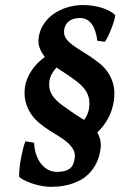

<svg xmlns="http://www.w3.org/2000/svg" viewBox="-20 -723 490 758"><path d="M312 -249.5Q319.3 -259.3 324.5 -270.8Q329.6 -282.2 331.5 -294.9Q335 -319.3 330.3 -337.9Q325.7 -356.4 313 -372.6Q300.3 -388.7 279.5 -404.3Q258.8 -419.9 229.5 -439Q216.3 -446.8 203.1 -456.5Q192.4 -445.3 184.8 -431.4Q177.2 -417.5 175.3 -404.3Q172.4 -382.8 177.2 -366.7Q182.1 -350.6 194.6 -335.9Q207 -321.3 227.3 -306.4Q247.6 -291.5 274.9 -272.9ZM429.7 -326.7Q423.8 -285.2 405.5 -253.2Q387.2 -221.2 363.8 -200.2Q372.1 -186.5 375.7 -170.7Q379.4 -154.8 377 -135.7Q372.1 -101.1 359.4 -76.7Q346.7 -52.2 329.1 -35.4Q311.5 -18.6 291.3 -8.8Q271 1 250.7 6.3Q230.5 11.7 212.6 13.2Q194.8 14.6 182.1 14.6Q168 14.6 151.6 12.2Q135.3 9.8 118.9 5.1Q102.5 0.5 86.7 -6.3Q70.8 -13.2 57.6 -22.5Q55.7 -23.4 55.4 -31Q55.2 -38.6 56.2 -50.5Q57.1 -62.5 59.3 -77.4Q61.5 -92.3 64.7 -107.9Q67.9 -123.5 71.8 -138.4Q75.7 -153.3 80.1 -165L114.7 -159.7Q115.7 -133.8 123 -112.5Q130.4 -91.3 142.3 -76.2Q154.3 -61 170.4 -52.7Q186.5 -44.4 205.6 -44.4Q237.3 -44.4 254.2 -56.4Q271 -68.4 274.9 -97.7Q277.8 -117.2 269.3 -132.6Q260.7 -147.9 245.8 -160.9Q231 -173.8 211.9 -185.3Q192.9 -196.8 174.3 -208.5Q155.3 -220.7 136 -236.6Q116.7 -252.4 102.5 -273.2Q88.4 -293.9 81.3 -320.3Q74.2 -346.7 78.6 -380.4Q81.1 -397 88.1 -413.6Q95.2 -430.2 105.5 -445.6Q115.7 -460.9 129.2 -474.4Q142.6 -487.8 157.2 -498Q144 -514.6 136.7 -533.4Q129.4 -552.2 132.8 -575.2Q137.2 -605.5 153.6 -629.4Q169.9 -653.3 194.1 -669.7Q218.3 -686 247.8 -694.6Q277.3 -703.1 307.1 -703.1Q326.2 -703.1 345 -700.4Q363.8 -697.8 380.6 -692.6Q397.5 -687.5 411.1 -680.4Q424.8 -673.3 433.6 -664.6Q436 -662.1 432.4 -648.2Q428.7 -634.3 422.4 -616.9Q416 -599.6 408.2 -582.8Q400.4 -565.9 394 -558.1L364.3 -562Q358.9 -605.5 341.6 -628.7Q324.2 -651.9 295.4 -651.9Q269 -651.9 252.7 -639.6Q236.3 -627.4 233.4 -605.5Q231 -589.4 237.3 -576.9Q243.7 -564.5 256.8 -553.2Q270 -542 288.6 -530.3Q307.1 -518.6 330.1 -503.9Q349.6 -491.2 369.6 -475.8Q389.6 -460.4 404.5 -439.5Q419.4 -418.5 427 -391.1Q434.6 -363.8 429.7 -326.7Z"/></svg>

Font: Gentium Basic
Style: Bold Italic
Weight: 700
Italic angle: -8°
Designer: J. Victor Gaultney and Annie Olsen
Foundry: SIL International
Version: Version 1.102; 2013; Maintenance release